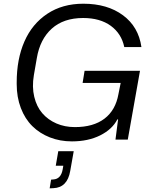

<svg xmlns="http://www.w3.org/2000/svg" viewBox="-20 -759 845 1044"><path d="M371.1 9.8Q306.2 9.8 251 -12Q195.8 -33.7 155.8 -73.2Q115.7 -112.8 93.3 -171.6Q70.8 -230.5 70.8 -301.8V-311Q70.8 -437.5 112.8 -533.4Q154.8 -629.4 237.3 -684.1Q319.8 -738.8 433.1 -738.8Q564 -738.8 648.7 -676Q733.4 -613.3 749 -502.9H655.8Q640.6 -576.2 582.3 -618.7Q523.9 -661.1 432.1 -661.1Q325.7 -661.1 261.5 -603.3Q197.3 -545.4 180.2 -442.9L164.1 -350.1Q153.3 -286.1 166.3 -232.4Q179.2 -178.7 210.2 -143.1Q241.2 -107.4 286.9 -87.6Q332.5 -67.9 387.2 -67.9Q487.8 -67.9 548.1 -113.8Q608.4 -159.7 624 -247.1L636.2 -308.1H429.2L439.9 -374H741.2L674.8 0H607.9L622.1 -109.9H618.2Q590.3 -55.7 524.7 -22.9Q459 9.8 371.1 9.8ZM250 265.1 257.8 217.8 270 216.8Q311.5 214.4 320.8 162.1L324.2 142.1H283.2L296.9 63H380.9L361.8 170.9Q346.2 261.2 270 264.2Z"/></svg>

Font: Hubot Sans
Style: Italic
Weight: 400
Italic angle: -10°
Designer: Deni Anggara
Foundry: GitHub
Version: Version 1.001;gftools[0.9.31]